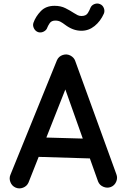

<svg xmlns="http://www.w3.org/2000/svg" viewBox="-20 -1006 712 1086"><path d="M67.4 54.7Q46.9 45.4 38.6 23.4Q30.3 1.5 39.6 -19L302.2 -665.5Q312 -687.5 335.4 -695.1Q358.9 -702.6 379.9 -690.9Q398.4 -680.2 404.8 -663.1L638.2 -20.5Q646.5 0.5 637.2 22Q627.9 43.5 606.9 51.8Q585.9 59.6 564.5 50.5Q543 41.5 534.7 20.5L488.3 -109.9L198.7 -118.7L141.1 26.9Q131.8 47.4 110.1 55.7Q88.4 64 67.4 54.7ZM349.6 -500 242.2 -228 448.2 -222.2ZM195.8 -824.2Q180.2 -829.6 172.1 -845.5Q164.1 -861.3 168.9 -876.5Q181.6 -912.6 210.7 -942.9Q239.7 -973.1 288.6 -973.1Q323.7 -973.1 350.3 -959.7Q377 -946.3 398.4 -932.1Q409.7 -924.8 419.2 -920.2Q428.7 -915.5 440.9 -915.5Q466.8 -915.5 477.1 -932.6Q487.3 -949.7 491.2 -960.9Q497.6 -976.6 513.9 -982.9Q530.3 -989.3 545.4 -982.9Q561 -976.6 567.4 -960.2Q573.7 -943.8 567.4 -928.7Q548.3 -885.7 515.1 -858.9Q481.9 -832 440.9 -832Q415.5 -832 392.6 -840.8Q369.6 -849.6 347.7 -866.2Q335 -876 322.5 -882.8Q310.1 -889.6 293 -889.6Q270.5 -889.6 260.5 -874Q250.5 -858.4 248 -851.1Q243.2 -835.4 227.3 -827.4Q211.4 -819.3 195.8 -824.2Z"/></svg>

Font: Mikhak-FD SemiBold
Style: Regular
Weight: 600
Designer: Amin Abedi
Version: Version 3.2